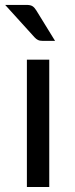

<svg xmlns="http://www.w3.org/2000/svg" viewBox="-24 -744 300 764"><path d="M172 -506.5V0H83V-506.5ZM81 -724.5Q97.5 -724.5 105.5 -719.2Q113.5 -714 120.5 -702.5L195 -581.5H144Q133.5 -581.5 127 -584.8Q120.5 -588 113.5 -595.5L-3.5 -724.5Z"/></svg>

Font: LatoHex
Style: Regular
Weight: 400
Designer: Lukasz Dziedzic
Foundry: tyPoland Lukasz Dziedzic
Version: Version 1.104; Western+Polish opensource